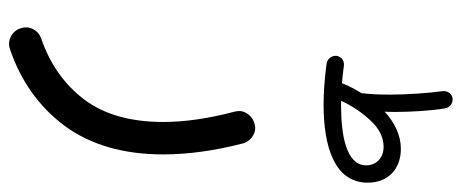

<svg xmlns="http://www.w3.org/2000/svg" viewBox="-320 -432 1029 428"><g transform="rotate(90 194.0 -218.5)"><path d="M105 -454.6V-452.1C105 -443.8 111.3 -434.6 121.6 -432.6C155.3 -428.2 185.5 -425.8 213.4 -425.8C307.6 -425.8 387.7 -450.2 387.7 -524.4C387.7 -569.8 356.9 -598.1 312.5 -598.1C281.7 -598.1 253.4 -584 229.5 -562C230 -570.3 230 -578.6 230 -586.9C230 -619.6 227.5 -664.1 222.2 -695.8C220.7 -707 211.9 -713.4 202.6 -713.4H199.7C190.4 -711.9 183.6 -703.6 183.6 -694.3V-691.9C188 -660.2 191.4 -612.3 191.4 -573.2C191.4 -549.3 190.4 -529.3 188.5 -514.2V-510.7C180.2 -498 173.3 -484.4 167 -469.7L166 -466.8C152.8 -467.8 139.6 -469.2 126.5 -471.2H124C115.7 -471.2 106.4 -465.8 105 -454.6ZM252 -270.5C237.8 -265.1 228 -250.5 228 -238.3C228 -234.9 228.5 -231 229.5 -227.1C244.6 -169.9 252.4 -116.7 252.4 -68.4C252.4 4.4 235.8 63 202.6 107.4C168.9 151.9 123.5 184.1 66.4 203.6C50.3 209 41.5 224.6 41.5 236.8C41.5 241.2 42 245.1 43.5 249.5C48.8 267.1 65.9 275.4 78.1 275.4C81.5 275.4 85.4 274.9 89.8 273.4C160.6 249.5 217.8 209 260.7 151.9C303.2 94.2 324.7 21 324.7 -68.4C324.7 -124 316.4 -183.1 300.3 -245.6C295.9 -263.7 278.3 -273.4 266.6 -273.4C262.2 -273.4 257.3 -272.5 252 -270.5ZM308.1 -559.6C333 -559.6 349.1 -542.5 349.1 -521C349.1 -476.1 281.7 -464.8 215.8 -464.8H205.1C216.8 -489.7 231.4 -511.7 249.5 -530.8C267.1 -549.8 286.6 -559.6 308.1 -559.6Z"/></g></svg>

Font: Mikhak
Style: Regular
Weight: 400
Designer: Amin Abedi
Version: Version 3.2